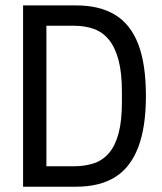

<svg xmlns="http://www.w3.org/2000/svg" viewBox="-20 -707 613 727"><path d="M67.4 0V-686.5H268.9Q356.9 -686.5 415.5 -651Q474.2 -615.5 503.3 -540.2Q532.5 -464.9 532.5 -343.5Q532.5 -225.1 503.1 -148.6Q473.6 -72.1 415.2 -36Q356.8 0 267.4 0ZM155.7 -77.4H258.4Q301.3 -77.4 335 -88.5Q368.6 -99.7 392.4 -127.2Q416.1 -154.6 428.9 -201.7Q441.6 -248.9 441.6 -320.3V-359.6Q441.6 -431.1 428.9 -479.2Q416.1 -527.3 392.6 -556.3Q369.1 -585.3 335.4 -597.5Q301.8 -609.6 258.4 -609.6H155.7Z"/></svg>

Font: Archivo SemiBold Condensed
Style: Regular
Weight: 600
Width: 3
Version: Version 2.001